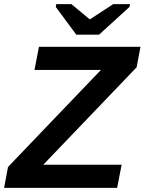

<svg xmlns="http://www.w3.org/2000/svg" viewBox="-43 -916 705 936"><path d="M550 -113 528 0H-23L-4 -102L449 -575H125L147 -688H642L623 -588L168 -113ZM588 -882 440 -747H329L229 -882L231 -896H305L394 -822H396L509 -896H591Z"/></svg>

Font: Libra Sans
Style: Bold Italic
Weight: 700
Italic angle: -12°
Foundry: Context Ltd
Version: Version 1.002